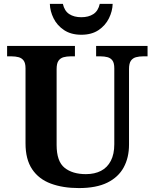

<svg xmlns="http://www.w3.org/2000/svg" viewBox="-20 -948 787 978"><path d="M381.7 10Q300.4 10 239 -12.8Q177.5 -35.6 143.8 -85.9Q110 -136.2 110 -217.7V-599.9Q110 -627 100.2 -639.8Q90.5 -652.6 74.3 -656.8Q58.1 -661 38.4 -661H16.2V-714H361.7V-661H339.4Q320.3 -661 303.9 -656.6Q287.5 -652.1 278 -638.6Q268.4 -625 268.4 -595.9V-210Q268.4 -125.9 308.8 -93.5Q349.1 -61 417.4 -61Q462.1 -61 494.5 -77.8Q526.8 -94.6 544.5 -128.7Q562.2 -162.7 562.2 -213.5V-599.9Q562.2 -627 552.8 -639.8Q543.3 -652.6 527.4 -656.8Q511.5 -661 491.8 -661H469.6V-714H731.6V-661H708.7Q689 -661 672.7 -656.6Q656.3 -652.1 646.7 -638.6Q637.2 -625 637.2 -595.9V-211.5Q637.2 -145 610 -95.2Q582.9 -45.5 526.7 -17.7Q470.4 10 381.7 10ZM394.2 -771Q342 -771 306.3 -794.7Q270.7 -818.4 252.8 -854.9Q234.9 -891.3 233.9 -928.3H300.2Q308.2 -892.3 332.7 -876.3Q357.2 -860.3 394.2 -860.3Q431.2 -860.3 455.7 -876.3Q480.2 -892.3 488.2 -928.3H553.9Q552.9 -891.3 535 -854.9Q517.1 -818.4 482 -794.7Q446.8 -771 394.2 -771Z"/></svg>

Font: Noto Serif Sinhala
Style: Regular
Weight: 400
Designer: Jelle Bosma - Monotype Design Team
Foundry: Monotype Imaging Inc.
Version: Version 2.006